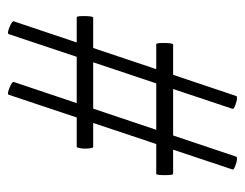

<svg xmlns="http://www.w3.org/2000/svg" viewBox="-86 -440 610 478"><g transform="rotate(-90 219.0 -201.0)"><path d="M63 84Q56 84 45.5 80Q35 76 36 73L222 -484Q223 -489 239 -482.5Q255 -476 254 -472L68 82Q68 84 63 84ZM22 -96Q22 -117 25 -117H348Q351 -117 351 -99Q351 -75 347 -75H25Q22 -75 22 -96ZM214 84Q207 84 196.5 80Q186 76 187 73L373 -484Q374 -489 390 -482.5Q406 -476 405 -472L219 82Q219 84 214 84ZM88 -295Q88 -302 89.5 -308.5Q91 -315 92 -315H415Q418 -315 418 -298Q418 -274 414 -274H92Q90 -274 89 -280.5Q88 -287 88 -295Z"/></g></svg>

Font: Cormorant Infant Medium
Style: Italic
Weight: 500
Italic angle: -10°
Designer: Christian Thalmann (Catharsis Fonts)
Foundry: Catharsis Fonts
Version: Version 4.000